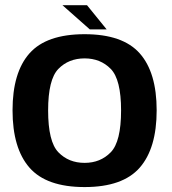

<svg xmlns="http://www.w3.org/2000/svg" viewBox="-20 -734 680 758"><path d="M314 4.5Q464.5 4.5 531.5 -72Q598.5 -148.5 598.5 -298.5Q598.5 -448 531.5 -523.5Q464.5 -599 314 -599Q163.5 -599 96.5 -523.5Q29.5 -448 29.5 -298.5Q29.5 -148.5 96.5 -72Q163.5 4.5 314 4.5ZM314 -91Q251 -91 210.5 -132.8Q170 -174.5 170 -298Q170 -420.5 210.5 -462Q251 -503.5 314 -503.5Q376.5 -503.5 417.2 -462Q458 -420.5 458 -298Q458 -174.5 417.2 -132.8Q376.5 -91 314 -91ZM334.5 -618H401L323.5 -713.5H226.5Z"/></svg>

Font: Anybody UltraCondensed Thin SemiBold
Style: Regular
Weight: 600
Version: Version 1.111